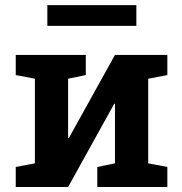

<svg xmlns="http://www.w3.org/2000/svg" viewBox="-20 -748 730 768"><path d="M43 0V-80.1L119.6 -94.7V-433.1L43 -447.8V-528.3H323.2V-447.8L252.4 -433.1V-196.3L255.4 -195.8L439.9 -528.3H649.4V-447.8L572.8 -433.1V-94.7L649.4 -80.1V0H369.1V-80.1L439.9 -94.7V-332.5L437 -333L252.4 0ZM169.4 -644.5V-727.5H525.4V-644.5Z"/></svg>

Font: Roboto Slab SemiBold
Style: Regular
Weight: 600
Designer: Google
Version: Version 2.001; ttfautohint (v1.8.3)